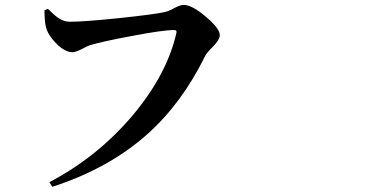

<svg xmlns="http://www.w3.org/2000/svg" viewBox="-20 -717 1540 769"><path d="M189.5 31.2 177.7 12.7Q373 -89.8 514.6 -258.8Q649.4 -420.9 686.5 -585Q689.5 -596.7 677.7 -596.7Q631.8 -596.7 504.9 -572.3Q389.6 -550.8 340.8 -536.1Q331.1 -533.2 311.5 -522.5Q283.2 -507.8 270.5 -507.8Q240.2 -507.8 204.1 -543.9Q171.9 -577.1 164.1 -608.4Q158.2 -631.8 158.2 -675.8L171.9 -681.6Q198.2 -655.3 212.9 -645.5Q235.4 -629.9 259.8 -629.9Q316.4 -629.9 458 -644.5Q595.7 -659.2 636.7 -668Q656.2 -671.9 679.7 -685.5Q702.1 -697.3 715.8 -697.3Q749 -697.3 804.7 -649.9Q860.4 -602.5 860.4 -576.2Q860.4 -557.6 830.1 -527.3Q808.6 -505.9 801.8 -493.2Q709 -303.7 570.3 -179.7Q416 -42 189.5 31.2Z"/></svg>

Font: Bpmf GenYo Min B
Style: B
Weight: 700
Foundry: But Ko
Version: Version 1.320